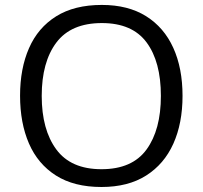

<svg xmlns="http://www.w3.org/2000/svg" viewBox="-20 -745 818 775"><path d="M716.8 -357.9Q716.8 -247.6 679.7 -165Q642.6 -82.5 569.8 -36.4Q497.1 9.8 389.6 9.8Q278.8 9.8 205.8 -36.6Q132.8 -83 96.9 -165.8Q61 -248.5 61 -358.9Q61 -468.3 97.2 -550.8Q133.3 -633.3 206.8 -679.2Q280.3 -725.1 391.1 -725.1Q497.1 -725.1 569.6 -679.7Q642.1 -634.3 679.4 -552Q716.8 -469.7 716.8 -357.9ZM148.4 -357.9Q148.4 -221.7 207.3 -141.8Q266.1 -62 389.6 -62Q513.7 -62 571.5 -141.6Q629.4 -221.2 629.4 -357.9Q629.4 -496.1 571.5 -574Q513.7 -651.9 391.1 -651.9Q266.6 -651.9 207.5 -573.2Q148.4 -494.6 148.4 -357.9Z"/></svg>

Font: Open Sans
Style: Regular
Weight: 400
Designer: Monotype Design Team
Foundry: Monotype Imaging Inc.
Version: Version 3.000; ttfautohint (v1.8.4)